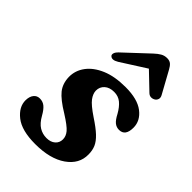

<svg xmlns="http://www.w3.org/2000/svg" viewBox="-214 -795 895 895"><g transform="rotate(45 234.0 -347.0)"><path d="M208.5 -45Q235.5 -45 251.5 -59Q267.5 -73 267.5 -95Q267.5 -116 252 -134.5Q236.5 -153 186.5 -184.5Q128.5 -219.5 105.2 -248.5Q82 -277.5 81 -320.5Q80.5 -362.5 106.2 -397.2Q132 -432 181.2 -453Q230.5 -474 302 -474Q380.5 -474 421 -442.8Q461.5 -411.5 461.5 -366Q461.5 -311 420.5 -311Q403.5 -311 390.2 -321.5Q377 -332 363 -359Q346.5 -388.5 327 -404.5Q307.5 -420.5 280 -420.5Q250 -420.5 232.5 -404.8Q215 -389 215 -364.5Q215.5 -344 231.2 -322.8Q247 -301.5 295.5 -269Q337.5 -241.5 360.5 -219.8Q383.5 -198 392.5 -177Q401.5 -156 401.5 -129.5Q402.5 -67.5 345.8 -27.8Q289 12 191 12Q102 12 58.2 -22.5Q14.5 -57 15 -101.5Q15.5 -126 26.8 -140Q38 -154 56.5 -154Q77 -154 91.5 -141.8Q106 -129.5 120 -104.5Q138.5 -71.5 160.5 -58.2Q182.5 -45 208.5 -45ZM193.5 -532.5Q165.5 -515.5 152 -530Q147.5 -535 150 -544.5Q152.5 -554 164.5 -565.5L282 -675.5Q298 -690.5 312 -698.5Q326 -706.5 343 -706.5Q359.5 -706.5 369 -698.5Q378.5 -690.5 386.5 -675.5L447 -565.5Q453 -554 450 -544.5Q447 -535 439.5 -530Q430.5 -524 419.8 -524Q409 -524 400 -532.5L317.5 -611.5Z"/></g></svg>

Font: Fraunces 9pt Soft SemiBold
Style: Italic
Weight: 600
Italic angle: -16°
Version: Version 1.000;[b76b70a41]